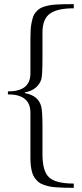

<svg xmlns="http://www.w3.org/2000/svg" viewBox="-20 -749 396 925"><path d="M335.4 155.8Q307.6 155.8 289.3 155.3Q271 154.8 250 153.3Q229 151.9 215.8 148.7Q202.6 145.5 188.2 140.4Q173.8 135.3 165 127.7Q156.2 120.1 148.2 109.4Q140.1 98.6 135.7 84.5Q131.3 70.3 128.9 52.2Q126.5 34.2 126.5 11.2V-206.5Q126.5 -294.4 18.1 -294.4V-308.6Q126.5 -308.6 126.5 -395V-561.5Q126.5 -585.9 127.7 -605Q128.9 -624 132.3 -640.4Q135.7 -656.7 139.6 -668.5Q143.6 -680.2 151.9 -689.7Q160.2 -699.2 168 -705.3Q175.8 -711.4 189.9 -716.1Q204.1 -720.7 216.3 -723.1Q228.5 -725.6 249.5 -727.1Q270.5 -728.5 288.6 -728.8Q306.6 -729 335.4 -729V-709Q255.9 -709 220.2 -683.1Q184.6 -657.2 184.6 -592.3V-473.1Q184.6 -386.2 179.2 -367.7Q171.4 -341.8 150.1 -325.2Q128.9 -308.6 100.1 -304.2V-300.3Q164.1 -289.1 178.2 -237.3Q184.6 -214.8 184.6 -141.6V-5.9Q184.6 76.2 216.6 105.7Q248.5 135.3 335.4 135.3Z"/></svg>

Font: Elstob 18pt
Style: Regular
Weight: 400
Designer: Peter S. Baker
Version: Version 1.015